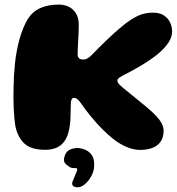

<svg xmlns="http://www.w3.org/2000/svg" viewBox="-20 -641 768 835"><path d="M176.5 10.5Q116.5 10.5 87.5 -15.5Q58.5 -41.5 47.5 -89Q44.5 -106.5 42.5 -127.8Q40.5 -149 39.5 -171.5Q38.5 -194 38.5 -216.5Q38.5 -239 39 -259.5Q39.5 -312 45.2 -366Q51 -420 64.5 -469.5Q78 -519 100.5 -558Q122 -591 155.5 -606Q189 -621 235 -621Q275.5 -621 299 -597.2Q322.5 -573.5 322.5 -534.5Q322.5 -516.5 321.8 -498.8Q321 -481 320 -464.5Q319 -448 318.5 -434.5Q318 -421 317.8 -411.2Q317.5 -401.5 318 -397.5Q321 -389 326.2 -385.5Q331.5 -382 344 -382Q351.5 -382 361.8 -387.8Q372 -393.5 383.5 -406.5Q408 -432 443.8 -466.5Q479.5 -501 512.5 -528Q548.5 -557.5 578.8 -571.8Q609 -586 644 -586Q674.5 -586 692.8 -574Q711 -562 719.8 -543.2Q728.5 -524.5 728.5 -503.5Q728.5 -492 724.5 -479.8Q720.5 -467.5 712.5 -455.5Q704.5 -443.5 693 -431Q681.5 -418.5 666.5 -406Q648.5 -391.5 626.5 -376.8Q604.5 -362 581.5 -348.8Q558.5 -335.5 537.5 -324.5Q513 -313 501.8 -305.2Q490.5 -297.5 490.5 -291Q490.5 -284.5 494.8 -278.5Q499 -272.5 512 -261.5Q521 -254.5 534.5 -243.2Q548 -232 563.8 -219.2Q579.5 -206.5 594.8 -194Q610 -181.5 622 -171.5Q634 -161.5 639.5 -156Q667 -131 679.2 -111.2Q691.5 -91.5 691.5 -73Q691.5 -43 678.2 -24.5Q665 -6 642 2.5Q619 11 589.5 11Q562.5 11 532 -1.2Q501.5 -13.5 469.5 -39Q445 -59.5 427.2 -77.2Q409.5 -95 395.8 -110.5Q382 -126 371.8 -139Q361.5 -152 352.5 -163.5Q338 -184.5 329.5 -195.5Q321 -206.5 314.8 -211Q308.5 -215.5 302 -215.5Q294.5 -215.5 291.2 -208.2Q288 -201 288 -189Q288 -185.5 287.8 -177.5Q287.5 -169.5 287.2 -159.2Q287 -149 286.8 -138.2Q286.5 -127.5 286 -118.2Q285.5 -109 284.5 -103Q278.5 -44 252 -16.8Q225.5 10.5 176.5 10.5ZM315.5 173.5Q300 172 296.2 165.8Q292.5 159.5 294.5 151.5L301.5 134Q305.5 124 309 115.5Q312.5 108 314.5 101.8Q316.5 95.5 315.5 93Q314.5 91 312 90.5Q309.5 90 304.5 90Q297 90 290.2 88.5Q283.5 87 279 82.5Q269.5 77.5 262.2 67.8Q255 58 260.5 40Q267 15 290.8 7Q314.5 -1 336.5 5.5Q365 12.5 378.8 32.8Q392.5 53 389 87.5Q387 106 378 123.2Q369 140.5 357 152.5Q348.5 162.5 337.5 168.2Q326.5 174 315.5 173.5Z"/></svg>

Font: Gluten Thin
Style: Bold
Weight: 700
Version: Version 1.300